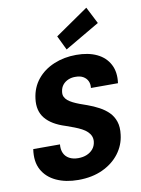

<svg xmlns="http://www.w3.org/2000/svg" viewBox="-104 -1043 826 1125"><g transform="rotate(-10 309.0 -481.0)"><path d="M270 12Q195 12 139 -14Q83 -40 56 -89.5Q29 -139 40 -212H199Q196 -182 206 -160Q216 -138 238 -126Q260 -114 291 -114Q320 -114 342.5 -123.5Q365 -133 379.5 -150.5Q394 -168 397 -193Q399 -211 393 -226Q387 -241 374 -253.5Q361 -266 342 -276Q323 -286 299.5 -295Q276 -304 250 -313Q170 -338 132.5 -383.5Q95 -429 104 -500Q112 -566 150.5 -613.5Q189 -661 250 -686.5Q311 -712 383 -712Q455 -712 505.5 -688Q556 -664 580.5 -617.5Q605 -571 596 -506H435Q438 -529 429.5 -547Q421 -565 403 -575.5Q385 -586 359 -586Q335 -587 314.5 -578.5Q294 -570 281 -554Q268 -538 265 -515Q262 -497 268 -484Q274 -471 286 -461Q298 -451 315 -442.5Q332 -434 353 -426Q374 -418 398 -410Q434 -397 465.5 -380Q497 -363 520 -340Q543 -317 554 -284Q565 -251 559 -206Q552 -145 514.5 -95.5Q477 -46 414.5 -17Q352 12 270 12ZM334 -753 293 -838 490 -974 541 -874Z"/></g></svg>

Font: DM Sans 11pt Black
Style: Italic
Weight: 900
Italic angle: -10°
Version: Version 4.004;gftools[0.9.30]